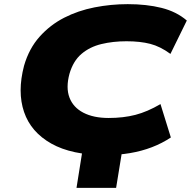

<svg xmlns="http://www.w3.org/2000/svg" viewBox="-20 -736 929 926"><path d="M349 170 392 -100H584L540 170ZM488 12Q326 12 227.5 -43.5Q129 -99 96 -196Q63 -293 96 -419Q120 -502 171 -559Q222 -616 289.5 -650.5Q357 -685 436 -700.5Q515 -716 596 -716Q687 -716 759 -698Q831 -680 881 -637L802 -476Q753 -512 704.5 -524.5Q656 -537 590 -537Q525 -537 469 -523.5Q413 -510 373 -476Q333 -442 315 -380Q297 -313 315 -265.5Q333 -218 382 -192.5Q431 -167 504 -167Q575 -167 633 -182Q691 -197 754 -234L804 -73Q762 -45 712.5 -26Q663 -7 606.5 2.5Q550 12 488 12Z"/></svg>

Font: Nunito Sans 7pt Expanded Black
Style: Italic
Weight: 900
Width: 7
Italic angle: -9°
Designer: Vernon Adams
Foundry: Vernon Adams
Version: Version 3.101;gftools[0.9.27]